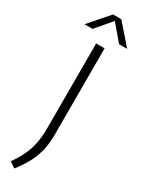

<svg xmlns="http://www.w3.org/2000/svg" viewBox="-317 -973 873 1172"><g transform="rotate(30 119.5 -387.0)"><path d="M38 171 -2.5 143Q29.5 98.5 49.8 56.2Q70 14 79.8 -34Q89.5 -82 89.5 -144.5V-740H149V-131Q149 -70.5 137.5 -21Q126 28.5 101.5 74.8Q77 121 38 171ZM-31 -806 90.5 -945H148.5L270 -806H213L112 -924.5H127L26 -806Z"/></g></svg>

Font: Encode Sans SC Condensed Thin Light
Style: Regular
Weight: 300
Version: Version 3.002